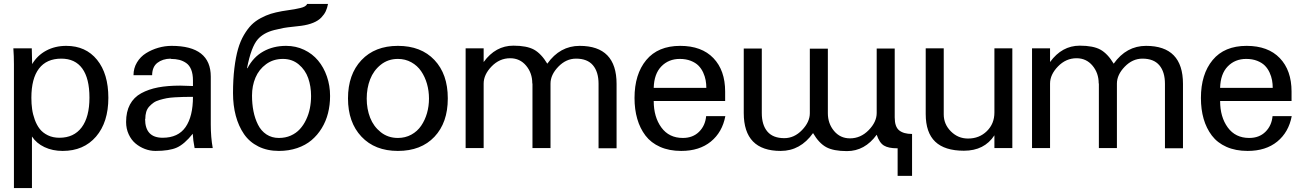

<svg xmlns="http://www.w3.org/2000/svg" viewBox="-20 -742 6534 962"><path d="M137.2 -252Q137.2 -222.2 140.9 -195.6Q144.5 -168.9 154.3 -142.1Q164.1 -115.2 179.4 -95.7Q194.8 -76.2 220 -64Q245.1 -51.8 277.8 -51.8Q350.1 -51.8 389.2 -103.8Q428.2 -155.8 428.2 -252.9Q428.2 -349.1 392.3 -398.7Q356.4 -448.2 287.1 -448.2Q213.4 -448.2 175.3 -398.4Q137.2 -348.6 137.2 -252ZM49.8 200.2V-420.9Q49.8 -460.9 46.9 -500H139.2L141.1 -420.9Q167 -464.4 211.4 -488.3Q255.9 -512.2 312 -512.2Q409.7 -512.2 466.3 -442.4Q522.9 -372.6 522.9 -252Q522.9 -129.4 461.2 -57.6Q399.4 14.2 293.9 14.2Q243.2 14.2 202.9 -4.9Q162.6 -23.9 140.1 -58.1V200.2Z M708 -146H707Q707 -51.8 794.9 -51.8Q872.6 -51.8 909.7 -105.2Q946.8 -158.7 946.8 -256.8Q918.5 -256.8 899.4 -256.3Q880.4 -255.9 855.7 -254.4Q831.1 -252.9 814.7 -249.8Q798.3 -246.6 779.8 -241.2Q761.2 -235.8 749.5 -227.5Q737.8 -219.2 727.5 -208Q717.3 -196.8 712.6 -181.2Q708 -165.5 708 -146ZM835.9 -446.8 835 -448.2Q794.4 -447.3 768.6 -427.2Q742.7 -407.2 742.2 -365.2H648.9Q648.9 -400.4 666.3 -429.2Q683.6 -458 711.9 -475.6Q740.2 -493.2 773.2 -502.7Q806.2 -512.2 839.8 -512.2Q1036.1 -512.2 1036.1 -357.9V-118.2Q1036.1 -54.2 1045.9 0H955.1Q947.3 -39.1 945.8 -71.8Q903.8 -19.5 866.2 -2.7Q828.6 14.2 758.8 14.2Q731.9 14.2 706.1 4.4Q680.2 -5.4 658.9 -23.2Q637.7 -41 624.8 -69.1Q611.8 -97.2 611.8 -130.9Q611.8 -182.1 631.1 -218.3Q650.4 -254.4 687.5 -274.7Q724.6 -294.9 772 -304Q819.3 -313 882.8 -313Q902.8 -313 946.8 -311V-338.9Q946.8 -371.1 938 -393.1Q929.2 -415 912.8 -426.3Q896.5 -437.5 878.2 -442.1Q859.9 -446.8 835.9 -446.8Z M1147.5 -275.9V-274.9Q1147.5 -343.8 1154.3 -399.9Q1161.1 -456.1 1172.6 -496.1Q1184.1 -536.1 1202.4 -567.1Q1220.7 -598.1 1240 -617.4Q1259.3 -636.7 1286.1 -651.1Q1313 -665.5 1336.9 -672.9Q1360.8 -680.2 1392.6 -686Q1403.3 -688 1422.9 -690.7Q1442.4 -693.4 1455.8 -695.8Q1469.2 -698.2 1484.1 -701.7Q1499 -705.1 1507.6 -710.2Q1516.1 -715.3 1518.6 -722.2H1623.5Q1619.6 -701.7 1612.1 -685.5Q1604.5 -669.4 1589.8 -654.1Q1575.2 -638.7 1550 -628.2Q1524.9 -617.7 1489.7 -612.8Q1484.4 -611.8 1451.2 -608.4Q1418 -605 1400.4 -601.8Q1382.8 -598.6 1354.7 -591.6Q1326.7 -584.5 1306.2 -572.8Q1285.6 -561 1271.5 -544.9Q1238.3 -506.8 1217.8 -400.9L1219.7 -399.9Q1249 -456.1 1299.1 -484.1Q1349.1 -512.2 1413.6 -512.2Q1462.4 -512.2 1503.9 -492.4Q1545.4 -472.7 1573.7 -438.7Q1602.1 -404.8 1617.9 -358.9Q1633.8 -313 1633.8 -261.2Q1633.8 -215.8 1623.5 -175Q1613.3 -134.3 1592 -99.6Q1570.8 -64.9 1540.8 -39.6Q1510.7 -14.2 1468.8 0Q1426.8 14.2 1377.4 14.2Q1319.3 14.2 1274.7 -8.1Q1230 -30.3 1202.6 -70.1Q1175.3 -109.9 1161.4 -161.9Q1147.5 -213.9 1147.5 -275.9ZM1242.7 -263.2Q1242.7 -221.2 1250 -184.6Q1257.3 -147.9 1272.7 -117.2Q1288.1 -86.4 1314.9 -68.6Q1341.8 -50.8 1377.4 -50.8Q1410.2 -50.8 1437 -62.7Q1463.9 -74.7 1482.4 -95Q1501 -115.2 1513.9 -142.6Q1526.9 -169.9 1532.7 -199.7Q1538.6 -229.5 1538.6 -261.2Q1538.6 -309.6 1524.2 -350.6Q1509.8 -391.6 1476.8 -419.2Q1443.8 -446.8 1397.5 -446.8Q1349.1 -446.8 1313.2 -420.4Q1277.3 -394 1260 -353Q1242.7 -312 1242.7 -263.2Z M2129.4 -248Q2129.4 -286.6 2119.4 -321.8Q2109.4 -356.9 2090.3 -385Q2071.3 -413.1 2041 -429.9Q2010.7 -446.8 1973.6 -446.8Q1924.3 -446.8 1887.9 -417.7Q1851.6 -388.7 1834.5 -344.5Q1817.4 -300.3 1817.4 -248Q1817.4 -196.3 1834.5 -152.3Q1851.6 -108.4 1887.9 -79.6Q1924.3 -50.8 1973.6 -50.8Q2010.7 -50.8 2041 -67.4Q2071.3 -84 2090.3 -112.1Q2109.4 -140.1 2119.4 -175Q2129.4 -210 2129.4 -248ZM2223.6 -250V-248Q2223.6 -127.4 2156.7 -56.6Q2089.8 14.2 1973.6 14.2Q1858.4 14.2 1791 -57.4Q1723.6 -128.9 1723.6 -249Q1723.6 -369.1 1791 -440.7Q1858.4 -512.2 1973.6 -512.2Q2089.8 -512.2 2156.7 -441.4Q2223.6 -370.6 2223.6 -250Z M2647.9 -323.2 2647 -324.2Q2647 -376 2616 -413.1Q2585 -450.2 2536.1 -450.2Q2482.9 -450.2 2443.1 -409.2Q2403.3 -368.2 2403.3 -323.2V0H2313V-500H2403.3V-431.2Q2462.9 -513.2 2552.2 -513.2Q2619.6 -513.2 2655.8 -493.2Q2691.9 -473.1 2722.2 -422.9Q2785.6 -512.2 2884.3 -512.2Q3069.3 -512.2 3069.3 -321.8V1H2979V-321.8Q2979 -381.8 2950.9 -415Q2922.9 -448.2 2866.2 -448.2Q2816.4 -448.2 2777.3 -407.7Q2738.3 -367.2 2738.3 -323.2V0H2647.9Z M3519 -301.8Q3519 -321.3 3515.6 -340.1Q3512.2 -358.9 3503.2 -378.7Q3494.1 -398.4 3479.7 -413.1Q3465.3 -427.7 3441.2 -437.3Q3417 -446.8 3386.2 -446.8Q3330.1 -446.8 3293.7 -409.4Q3257.3 -372.1 3255.4 -301.8ZM3255.4 -235.8Q3255.4 -155.8 3293.7 -103.3Q3332 -50.8 3401.4 -50.8Q3451.2 -50.8 3482.4 -81.5Q3513.7 -112.3 3518.1 -160.2H3614.3Q3599.1 -79.6 3541.7 -32.7Q3484.4 14.2 3393.1 14.2Q3333 14.2 3287.4 -6.1Q3241.7 -26.4 3214.1 -62.7Q3186.5 -99.1 3172.9 -146.5Q3159.2 -193.8 3159.2 -251Q3159.2 -370.1 3218 -441.2Q3276.9 -512.2 3388.2 -512.2Q3495.6 -512.2 3554.4 -450.9Q3613.3 -389.6 3613.3 -283.2V-235.8Z M4372.6 -66.9Q4313 15.1 4223.6 15.1Q4155.8 15.1 4119.4 -4.9Q4083 -24.9 4053.7 -75.2Q3990.2 14.2 3891.6 14.2Q3706.5 14.2 3706.5 -175.8V-499H3796.9V-175.8Q3796.9 -115.7 3825 -82.8Q3853 -49.8 3909.7 -49.8Q3959.5 -49.8 3998.5 -90.3Q4037.6 -130.9 4037.6 -174.8V-498H4127.9V-174.8Q4127.9 -123 4158.9 -85.9Q4189.9 -48.8 4238.8 -48.8Q4292 -48.8 4332.3 -89.8Q4372.6 -130.9 4372.6 -175.8V-499H4462.9V-153.8Q4462.9 -106.9 4485.1 -88.9Q4507.3 -70.8 4549.8 -70.8V139.2H4477.5V1H4474.6Q4431.6 1 4408.9 -12.7Q4386.2 -26.4 4372.6 -66.9Z M4829.6 -47.9H4830.6Q4886.7 -47.9 4924.6 -85Q4962.4 -122.1 4962.4 -178.2V-500H5052.2V0H4962.4V-64Q4912.1 13.2 4809.6 13.2Q4713.4 13.2 4665.8 -32.2Q4618.2 -77.6 4618.2 -170.9V-500H4708.5V-168.9Q4708.5 -119.6 4744.4 -83.7Q4780.3 -47.9 4829.6 -47.9Z M5485.8 -323.2 5484.9 -324.2Q5484.9 -376 5453.9 -413.1Q5422.9 -450.2 5374 -450.2Q5320.8 -450.2 5281 -409.2Q5241.2 -368.2 5241.2 -323.2V0H5150.9V-500H5241.2V-431.2Q5300.8 -513.2 5390.1 -513.2Q5457.5 -513.2 5493.7 -493.2Q5529.8 -473.1 5560.1 -422.9Q5623.5 -512.2 5722.2 -512.2Q5907.2 -512.2 5907.2 -321.8V1H5816.9V-321.8Q5816.9 -381.8 5788.8 -415Q5760.7 -448.2 5704.1 -448.2Q5654.3 -448.2 5615.2 -407.7Q5576.2 -367.2 5576.2 -323.2V0H5485.8Z M6356.9 -301.8Q6356.9 -321.3 6353.5 -340.1Q6350.1 -358.9 6341.1 -378.7Q6332 -398.4 6317.6 -413.1Q6303.2 -427.7 6279.1 -437.3Q6254.9 -446.8 6224.1 -446.8Q6168 -446.8 6131.6 -409.4Q6095.2 -372.1 6093.3 -301.8ZM6093.3 -235.8Q6093.3 -155.8 6131.6 -103.3Q6169.9 -50.8 6239.3 -50.8Q6289.1 -50.8 6320.3 -81.5Q6351.6 -112.3 6356 -160.2H6452.1Q6437 -79.6 6379.6 -32.7Q6322.3 14.2 6231 14.2Q6170.9 14.2 6125.2 -6.1Q6079.6 -26.4 6052 -62.7Q6024.4 -99.1 6010.7 -146.5Q5997.1 -193.8 5997.1 -251Q5997.1 -370.1 6055.9 -441.2Q6114.7 -512.2 6226.1 -512.2Q6333.5 -512.2 6392.3 -450.9Q6451.2 -389.6 6451.2 -283.2V-235.8Z"/></svg>

Font: Perun
Style: Regular
Weight: 400
Version: Version 1.0000